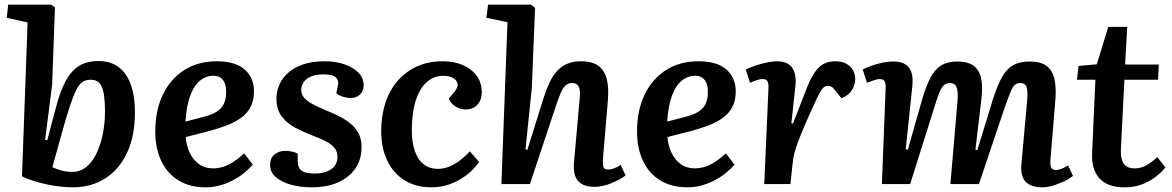

<svg xmlns="http://www.w3.org/2000/svg" viewBox="-20 -787 5013 821"><path d="M291 14Q266 14 235 10.5Q204 7 173.5 0Q143 -7 117 -15.5Q91 -24 74 -33L98 -691L9 -711L15 -767H199L215 -756L203 -426L173 -189L182 -187L219 -327Q237 -397 261 -441Q285 -485 318.5 -505.5Q352 -526 400 -526Q454 -526 488.5 -499Q523 -472 540 -423.5Q557 -375 557 -308Q557 -205 523 -133Q489 -61 429 -23.5Q369 14 291 14ZM368 -446Q348 -446 334 -437.5Q320 -429 307 -404Q294 -379 278.5 -332.5Q263 -286 242 -209L204 -72Q219 -65 240.5 -58.5Q262 -52 289 -52Q323 -52 349 -73Q375 -94 392.5 -130.5Q410 -167 419.5 -214Q429 -261 429 -311Q429 -348 425 -379Q421 -410 408 -428Q395 -446 368 -446Z M907 -525Q986 -525 1026 -490Q1066 -455 1066 -396Q1066 -358 1052 -330.5Q1038 -303 1012 -284Q986 -265 951.5 -251.5Q917 -238 876 -227L774 -201Q777 -165 791 -134.5Q805 -104 830.5 -85.5Q856 -67 891 -67Q913 -67 935 -74Q957 -81 979 -95.5Q1001 -110 1024 -131L1061 -83Q1047 -67 1027 -50Q1007 -33 980.5 -18.5Q954 -4 923.5 5Q893 14 859 14Q792 14 743.5 -15.5Q695 -45 669.5 -99Q644 -153 644 -225Q644 -315 676.5 -382.5Q709 -450 768 -487.5Q827 -525 907 -525ZM947 -394Q947 -415 941.5 -430Q936 -445 924 -454Q912 -463 893 -463Q860 -463 834 -441Q808 -419 792.5 -375.5Q777 -332 773 -267L853 -288Q884 -296 905 -308.5Q926 -321 936.5 -341.5Q947 -362 947 -394Z M1327 -45Q1369 -45 1396 -63.5Q1423 -82 1423 -116Q1423 -139 1410.5 -154.5Q1398 -170 1375 -182Q1352 -194 1320 -206Q1281 -221 1245 -239.5Q1209 -258 1185.5 -288Q1162 -318 1162 -367Q1162 -393 1173 -421Q1184 -449 1208.5 -472.5Q1233 -496 1273 -510.5Q1313 -525 1370 -525Q1414 -525 1451.5 -512.5Q1489 -500 1512 -477Q1535 -454 1535 -422Q1535 -397 1519 -382.5Q1503 -368 1480 -368Q1460 -368 1443 -374.5Q1426 -381 1418 -388L1424 -416Q1431 -441 1417 -455Q1403 -469 1363 -469Q1330 -469 1309 -459.5Q1288 -450 1278 -435Q1268 -420 1268 -402Q1268 -383 1281 -368.5Q1294 -354 1316.5 -342Q1339 -330 1367 -318Q1397 -306 1425 -292.5Q1453 -279 1476 -261Q1499 -243 1512.5 -218Q1526 -193 1526 -158Q1526 -106 1500 -67.5Q1474 -29 1426.5 -7.5Q1379 14 1313 14Q1263 14 1223 2.5Q1183 -9 1159 -30Q1135 -51 1135 -81Q1135 -112 1154.5 -127Q1174 -142 1200 -142Q1215 -142 1230 -138.5Q1245 -135 1253 -130V-98Q1253 -71 1268.5 -58Q1284 -45 1327 -45Z M1874 -525Q1921 -525 1958.5 -509Q1996 -493 2018 -463.5Q2040 -434 2040 -391Q2040 -360 2021.5 -339.5Q2003 -319 1970 -319Q1948 -319 1928 -331.5Q1908 -344 1899 -365L1921 -392Q1940 -413 1936.5 -429Q1933 -445 1916.5 -454Q1900 -463 1876 -463Q1844 -463 1818.5 -446.5Q1793 -430 1775.5 -399Q1758 -368 1749.5 -325Q1741 -282 1741 -228Q1741 -182 1752.5 -145Q1764 -108 1789 -86.5Q1814 -65 1853 -65Q1878 -65 1901 -74.5Q1924 -84 1946 -100.5Q1968 -117 1989 -140L2029 -94Q2020 -82 2003 -63.5Q1986 -45 1959.5 -27.5Q1933 -10 1899.5 2Q1866 14 1823 14Q1758 14 1710 -16Q1662 -46 1636 -100Q1610 -154 1610 -226Q1610 -290 1627 -344Q1644 -398 1678 -438.5Q1712 -479 1761 -502Q1810 -525 1874 -525Z M2655 -37Q2644 -28 2628 -19.5Q2612 -11 2594 -3.5Q2576 4 2557.5 8Q2539 12 2523 12Q2486 12 2465.5 -1.5Q2445 -15 2438.5 -37.5Q2432 -60 2434 -88L2458 -357Q2463 -400 2455 -416Q2447 -432 2427 -432Q2409 -432 2397.5 -421Q2386 -410 2376.5 -387Q2367 -364 2355 -328L2246 0H2124L2150 -692L2060 -711L2067 -767H2251L2268 -753L2254 -410L2227 -148L2235 -146L2304 -367Q2317 -407 2331 -436.5Q2345 -466 2364 -485.5Q2383 -505 2407.5 -515Q2432 -525 2464 -525Q2513 -525 2539.5 -505Q2566 -485 2575 -447Q2584 -409 2579 -355L2558 -105Q2557 -82 2560.5 -72Q2564 -62 2581 -62Q2593 -62 2607 -67.5Q2621 -73 2634 -82Z M2967 -525Q3046 -525 3086 -490Q3126 -455 3126 -396Q3126 -358 3112 -330.5Q3098 -303 3072 -284Q3046 -265 3011.5 -251.5Q2977 -238 2936 -227L2834 -201Q2837 -165 2851 -134.5Q2865 -104 2890.5 -85.5Q2916 -67 2951 -67Q2973 -67 2995 -74Q3017 -81 3039 -95.5Q3061 -110 3084 -131L3121 -83Q3107 -67 3087 -50Q3067 -33 3040.5 -18.5Q3014 -4 2983.5 5Q2953 14 2919 14Q2852 14 2803.5 -15.5Q2755 -45 2729.5 -99Q2704 -153 2704 -225Q2704 -315 2736.5 -382.5Q2769 -450 2828 -487.5Q2887 -525 2967 -525ZM3007 -394Q3007 -415 3001.5 -430Q2996 -445 2984 -454Q2972 -463 2953 -463Q2920 -463 2894 -441Q2868 -419 2852.5 -375.5Q2837 -332 2833 -267L2913 -288Q2944 -296 2965 -308.5Q2986 -321 2996.5 -341.5Q3007 -362 3007 -394Z M3266 -411Q3267 -429 3262 -439Q3257 -449 3241 -449Q3231 -449 3218 -445Q3205 -441 3187 -433L3169 -490Q3188 -499 3212 -507Q3236 -515 3260 -520Q3284 -525 3303 -525Q3348 -525 3367.5 -497Q3387 -469 3381 -418L3364 -260L3371 -259L3423 -393Q3440 -439 3458 -468.5Q3476 -498 3498 -511.5Q3520 -525 3552 -525Q3581 -525 3600 -514Q3619 -503 3628 -485.5Q3637 -468 3637 -449Q3637 -425 3623 -402Q3609 -379 3578 -367L3556 -394Q3545 -410 3537 -415Q3529 -420 3519 -420Q3512 -420 3505.5 -416Q3499 -412 3491.5 -400.5Q3484 -389 3473.5 -367.5Q3463 -346 3447 -310Q3421 -252 3406 -215Q3391 -178 3383.5 -155Q3376 -132 3373 -114.5Q3370 -97 3368 -76L3360 0H3248Z M4074 -351Q4078 -395 4070.5 -413.5Q4063 -432 4041 -432Q4026 -432 4015.5 -422Q4005 -412 3995.5 -388Q3986 -364 3973 -321L3872 0H3751L3767 -411Q3768 -432 3762 -440.5Q3756 -449 3741 -449Q3732 -449 3719.5 -444.5Q3707 -440 3687 -433L3669 -490Q3685 -498 3707 -506Q3729 -514 3753.5 -519Q3778 -524 3800 -524Q3847 -524 3867 -497.5Q3887 -471 3881 -417L3853 -149L3862 -147L3924 -365Q3940 -419 3958.5 -454.5Q3977 -490 4004.5 -507Q4032 -524 4074 -524Q4117 -524 4141.5 -507Q4166 -490 4174.5 -455Q4183 -420 4177 -368L4151 -147L4159 -145L4226 -363Q4244 -419 4263 -454.5Q4282 -490 4310.5 -507Q4339 -524 4383 -524Q4429 -524 4454.5 -505.5Q4480 -487 4488.5 -450.5Q4497 -414 4493 -363L4472 -107Q4470 -82 4474.5 -71Q4479 -60 4495 -60Q4507 -60 4520.5 -65.5Q4534 -71 4547 -80L4568 -35Q4554 -23 4531 -12Q4508 -1 4483 6.5Q4458 14 4437 14Q4403 14 4382 2.5Q4361 -9 4353 -30Q4345 -51 4347 -80L4372 -355Q4376 -399 4369.5 -415.5Q4363 -432 4342 -432Q4329 -432 4319.5 -424Q4310 -416 4300 -391Q4290 -366 4272 -315L4166 0H4044Z M4592 -505 4670 -512 4719 -672H4800L4791 -511H4935L4932 -446H4788L4773 -149Q4771 -109 4784.5 -88Q4798 -67 4832 -67Q4859 -67 4882.5 -80.5Q4906 -94 4929 -115L4963 -71Q4945 -48 4918.5 -28.5Q4892 -9 4860 2.5Q4828 14 4790 14Q4714 14 4680 -25.5Q4646 -65 4650 -135L4664 -446H4585Z"/></svg>

Font: Literata 18pt SemiBold
Style: Italic
Weight: 600
Italic angle: -2°
Designer: Latin by Veronika Burian and Jose Scaglione. Greek by Irene Vlachou. Cyrillic by Vera Evstafieva
Foundry: TypeTogether
Version: Version 3.103;gftools[0.9.29]